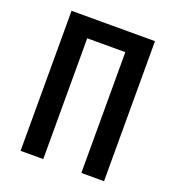

<svg xmlns="http://www.w3.org/2000/svg" viewBox="-133 -841 866 947"><g transform="rotate(20 300.0 -367.5)"><path d="M81 0V-735H519V0H400V-634H200V0Z"/></g></svg>

Font: Iosevka Aile
Style: Bold
Weight: 700
Designer: Belleve Invis
Foundry: Belleve Invis
Version: Version 28.0.1; ttfautohint (v1.8.4)